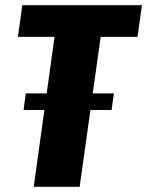

<svg xmlns="http://www.w3.org/2000/svg" viewBox="-20 -720 567 740"><path d="M527 -700 510 -578H282L378 -649L287 0H110L200 -649L275 -578H49L66 -700ZM419 -360 410 -296H71L79 -360Z"/></svg>

Font: Pathway Extreme Condensed ExtraBold
Style: Italic
Weight: 800
Width: 3
Italic angle: -8°
Version: Version 1.001;gftools[0.9.26]